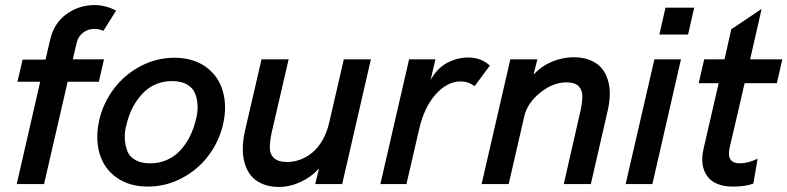

<svg xmlns="http://www.w3.org/2000/svg" viewBox="-20 -720 3080 751"><path d="M45.4 0 137.2 -400.4H48.3L68.4 -486.8H158.2L176.3 -565.4Q191.4 -629.9 240.2 -665Q289.1 -700.2 350.1 -700.2Q392.1 -700.2 434.1 -678.7L384.3 -599.1Q370.1 -606.9 348.6 -606.9Q323.7 -606.9 304.7 -592Q285.6 -577.1 280.3 -554.2L264.6 -487.8H386.7L366.7 -400.4H244.6L152.3 0Z M558.6 9.8Q485.4 9.8 435.8 -25.6Q386.2 -61 369.1 -120.6Q352.1 -180.2 368.7 -252Q384.3 -318.4 425.8 -373.3Q467.3 -428.2 529.8 -461.2Q592.3 -494.1 662.1 -494.1Q735.4 -494.1 784.9 -458.5Q834.5 -422.9 851.6 -363.3Q868.7 -303.7 852.1 -231.9Q836.4 -165.5 794.9 -110.6Q753.4 -55.7 690.9 -22.9Q628.4 9.8 558.6 9.8ZM567.4 -81.1Q603 -81.1 633.5 -94.7Q664.1 -108.4 686 -132.6Q708 -156.7 722.9 -186.8Q737.8 -216.8 746.1 -252Q754.4 -282.2 752.7 -309.3Q751 -336.4 741.7 -357.4Q732.4 -378.4 709.7 -390.6Q687 -402.8 653.3 -402.8Q584 -402.8 537.8 -354.2Q491.7 -305.7 474.6 -231.9Q466.3 -202.1 468.3 -174.8Q470.2 -147.5 479.2 -126.5Q488.3 -105.5 511 -93.3Q533.7 -81.1 567.4 -81.1Z M1070.8 11.2Q1033.7 11.2 1005.6 -1Q977.5 -13.2 961.2 -33.7Q944.8 -54.2 937 -82Q929.2 -109.9 929.7 -140.9Q930.2 -171.9 937.5 -205.1L1002.9 -487.8H1108.9L1042 -198.7Q1035.6 -167 1035.4 -142.1Q1035.2 -117.2 1051.8 -101.8Q1068.4 -86.4 1103 -86.4Q1128.9 -86.4 1153.3 -95.2Q1177.7 -104 1200.4 -122.1Q1223.1 -140.1 1241 -170.9Q1258.8 -201.7 1268.1 -242.2L1324.7 -487.8H1430.7L1318.4 0H1212.9L1228 -61Q1197.3 -27.3 1155.5 -8.1Q1113.8 11.2 1070.8 11.2Z M1467.8 0 1580.1 -487.8H1683.1L1664.1 -406.7Q1689.9 -453.6 1729.5 -474.4Q1769 -495.1 1811 -495.1Q1861.8 -495.1 1896 -463.4L1836.4 -382.8Q1813 -401.4 1781.2 -401.4Q1729.5 -401.4 1684.3 -351.1Q1639.2 -300.8 1619.6 -215.3L1569.8 0Z M1863.8 0 1976.1 -487.8H2082L2066.9 -428.7Q2100.6 -463.4 2141.6 -479.7Q2182.6 -496.1 2223.1 -496.1Q2260.3 -496.1 2288.6 -484.6Q2316.9 -473.1 2333.3 -453.4Q2349.6 -433.6 2357.7 -407Q2365.7 -380.4 2365.2 -350.6Q2364.7 -320.8 2357.4 -289.1L2291 0H2185.1L2250.5 -286.1Q2257.3 -317.9 2257.8 -342.8Q2258.3 -367.7 2243.2 -382.8Q2228 -397.9 2196.8 -397.9Q2142.6 -397.9 2092.5 -357.2Q2042.5 -316.4 2030.8 -265.6L1969.7 0Z M2559.1 -585 2583 -689.9H2695.3L2671.4 -585ZM2427.2 0 2539.6 -487.8H2643.6L2531.7 0Z M2846.7 9.8Q2776.4 9.8 2746.6 -30.8Q2716.8 -71.3 2731.9 -138.2L2791 -394.5H2712.9L2734.4 -487.8H2814L2840.3 -605.5L2959 -685.1L2914.1 -487.8H3040L3018.6 -394.5H2892.6L2834 -142.6Q2820.3 -81.1 2874 -81.1Q2904.8 -81.1 2943.4 -99.1L2926.8 -2Q2896 9.8 2846.7 9.8Z"/></svg>

Font: HK Grotesk SemiBold Italic
Style: Regular
Weight: 600
Italic angle: -13°
Designer: Alfredo Marco Pradil and Stefan Peev
Foundry: Hanken Design Co.
Version: Version 1.000;PS 001.000;hotconv 1.0.88;makeotf.lib2.5.64775